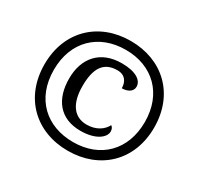

<svg xmlns="http://www.w3.org/2000/svg" viewBox="-154 -914 1154 1114"><g transform="rotate(30 422.5 -357.5)"><path d="M422 10C636 10 790 -134 790 -357C790 -581 636 -725 422 -725C208 -725 55 -580 55 -358C55 -134 209 10 422 10ZM423 -49C246 -49 118 -163 118 -357C118 -548 243 -666 423 -666C603 -666 727 -547 727 -358C727 -170 606 -49 423 -49ZM428 -127C531 -127 583 -172 583 -211C583 -226 577 -239 567 -245C549 -209 507 -176 441 -176C356 -176 309 -242 309 -358C309 -474 345 -539 440 -539C494 -539 513 -500 513 -461C552 -461 583 -479 583 -511C583 -553 537 -587 442 -587C297 -587 220 -493 220 -358C220 -219 290 -127 428 -127Z"/></g></svg>

Font: Noto Serif Lao SemiBold
Style: Regular
Weight: 600
Designer: Monotype Design Team
Foundry: Monotype Imaging Inc.
Version: Version 2.003